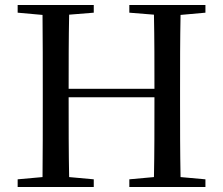

<svg xmlns="http://www.w3.org/2000/svg" viewBox="-20 -752 897 772"><path d="M500 -701 599 -693C601 -594 601 -495 601 -395H256C256 -495 256 -594 258 -693L357 -701V-732H51V-701L151 -692C152 -593 152 -493 152 -392V-339C152 -239 152 -138 151 -40L51 -31V0H357V-31L258 -40C256 -138 256 -239 256 -361H601C601 -239 601 -137 599 -40L500 -31V0H806V-31L706 -40C704 -140 704 -239 704 -339V-392C704 -493 704 -593 706 -692L806 -701V-732H500Z"/></svg>

Font: Noto Serif JP Medium
Style: Regular
Weight: 500
Designer: Ryoko NISHIZUKA 西塚涼子 (kana & ideographs); Frank Grießhammer (Latin, Greek & Cyrillic); Wenlong ZHANG 张文龙 (bopomofo); San
Foundry: Adobe
Version: Version 2.001;hotconv 1.1.0;makeotfexe 2.6.0